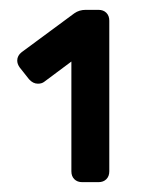

<svg xmlns="http://www.w3.org/2000/svg" viewBox="-20 -720 288 390"><path d="M180 -350H147Q137 -350 131 -356Q125 -362 125 -372V-595L70 -554Q65 -550 57 -550Q47 -550 39 -559L20 -583Q15 -590 15 -597Q15 -607 24 -614L131 -693Q141 -700 154 -700H180Q190 -700 196 -694Q202 -688 202 -678V-372Q202 -362 196 -356Q190 -350 180 -350Z"/></svg>

Font: Rubik
Style: Regular
Weight: 400
Designer: Hubert & Fischer
Foundry: Hubert & Fischer
Version: Version 1.100